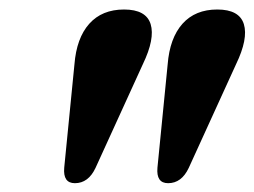

<svg xmlns="http://www.w3.org/2000/svg" viewBox="-20 -810 548 414"><path d="M141.5 -415Q115.5 -415 118.5 -448.5L140.5 -671Q145 -728 172.5 -758.8Q200 -789.5 247.5 -789.5Q295 -789.5 304.8 -758Q314.5 -726.5 288 -671.5L186 -448Q170.5 -415 141.5 -415ZM342.5 -415Q316.5 -415 319.5 -448.5L341.5 -671Q346 -728 373.5 -758.8Q401 -789.5 448.5 -789.5Q496 -789.5 505.8 -758Q515.5 -726.5 489 -671.5L387 -448Q371.5 -415 342.5 -415Z"/></svg>

Font: Fraunces 72pt S050
Style: Bold Italic
Weight: 700
Italic angle: -16°
Version: Version 1.000; ttfautohint (v1.8.3)